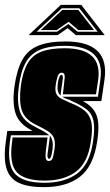

<svg xmlns="http://www.w3.org/2000/svg" viewBox="-28 -765 454 792"><path d="M153 7Q89 7 51 -10Q13 -27 -0.5 -68Q-14 -109 -4 -181L2 -225H106L105 -226Q51 -253 36.5 -296.5Q22 -340 32 -411Q42 -479 64.5 -519Q87 -559 130 -576.5Q173 -594 242 -594Q426 -594 403 -436L390 -348H314Q357 -325 370.5 -289Q384 -253 373 -183Q358 -80 302.5 -36.5Q247 7 153 7ZM155 -11Q240 -11 291.5 -50Q343 -89 356 -183Q364 -237 357.5 -267Q351 -297 328.5 -314.5Q306 -332 266 -349L265 -350L260 -353Q254 -355 254 -355L255 -354Q239 -359 228 -366H376L386 -436Q406 -576 239 -576Q177 -576 138 -560Q99 -544 78.5 -507.5Q58 -471 50 -411Q41 -347 53.5 -307Q66 -267 115 -243Q136 -232 150.5 -224Q165 -216 175 -207H17L13 -181Q0 -84 34.5 -47.5Q69 -11 155 -11ZM156 -20Q74 -20 41.5 -54.5Q9 -89 22 -181L24 -198H168L163 -158Q158 -120 161 -111Q164 -101 173 -101Q184 -101 188 -110Q192 -119 197 -151Q201 -181 194 -197Q187 -213 168.5 -224.5Q150 -236 119 -251Q73 -274 61.5 -311.5Q50 -349 58 -411Q66 -469 85.5 -503Q105 -537 142 -551.5Q179 -566 238 -566Q395 -566 377 -436L368 -376H231L233 -390Q235 -409 236.5 -422.5Q238 -436 239 -446Q240 -465 226 -465Q215 -465 210 -450.5Q205 -436 202 -416Q198 -389 205 -376.5Q212 -364 227 -357Q242 -350 261 -341Q300 -326 321 -308.5Q342 -291 348.5 -262.5Q355 -234 347 -183Q335 -94 285.5 -57Q236 -20 156 -20ZM222 -371Q206 -384 210 -416Q211 -432 216 -444Q219 -456 225 -456Q233 -456 231 -439Q230 -431 228 -418.5Q226 -406 224 -390ZM174 -110Q170 -110 168 -119Q167 -123 168.5 -132.5Q170 -142 172 -158L178 -205Q193 -187 189 -151Q187 -138 185.5 -130Q184 -122 182 -118Q179 -110 174 -110ZM90 -620 223 -745H307L404 -620H285L251 -649L210 -620ZM123 -634H207L254 -666L292 -634H375L299 -731H227ZM140 -641 229 -724H295L360 -641H295L255 -675L206 -641Z"/></svg>

Font: Alumni Sans Collegiate One SC
Style: Italic
Weight: 400
Italic angle: -8°
Designer: Robert E. Leuschke
Foundry: Robert E. Leuschke
Version: Version 1.100